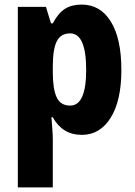

<svg xmlns="http://www.w3.org/2000/svg" viewBox="-20 -580 589 840"><path d="M337 -560Q419 -560 465 -485.5Q511 -411 511 -274Q511 -139 464 -64.5Q417 10 339 10Q294 10 262.5 -10Q231 -30 211 -67H205Q207 -38 209 -13.5Q211 11 211 30V240H58V-550H181L203 -478H211Q235 -523 264.5 -541.5Q294 -560 337 -560ZM287 -434Q246 -434 228.5 -399.5Q211 -365 211 -289V-264Q211 -190 228 -154Q245 -118 287 -118Q357 -118 357 -274Q357 -434 287 -434Z"/></svg>

Font: Noto Sans Hebrew Condensed ExtraBold
Style: Regular
Weight: 800
Width: 3
Designer: Monotype Design Team
Foundry: Monotype Imaging Inc.
Version: Version 2.004; ttfautohint (v1.8.4.7-5d5b)